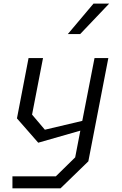

<svg xmlns="http://www.w3.org/2000/svg" viewBox="-20 -822 660 1042"><path d="M47.5 200H308.5L459.5 53.5L568 -507H493L426.5 -166L223.5 -118L154 -200L213.5 -507H135L72 -179.5L187.5 -47.5L416 -113L388 32L283 135H47.5ZM348 -637 487.5 -802.5H572.5L415 -637Z"/></svg>

Font: Monaspace Krypton Light
Style: Italic
Weight: 300
Italic angle: -11°
Designer: Riley Cran & the Lettermatic Team
Foundry: Lettermatic
Version: Version 1.101 (Monaspace Krypton)